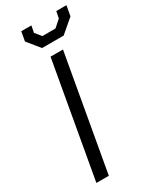

<svg xmlns="http://www.w3.org/2000/svg" viewBox="-226 -955 826 1016"><g transform="rotate(-30 187.0 -447.0)"><path d="M165 -700H241L117 0H41ZM88 -837 98 -894H160L152 -853L182 -816H262L304 -853L312 -894H374L363 -832L281 -762H149Z"/></g></svg>

Font: Chakra Petch
Style: Italic
Weight: 400
Italic angle: -10°
Designer: Katatrad Aksorn Co.,Ltd.
Foundry: Cadson Demak Co.,Ltd.
Version: Version 1.000; ttfautohint (v1.6)